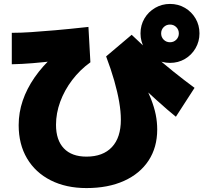

<svg xmlns="http://www.w3.org/2000/svg" viewBox="-20 -875 1040 977"><path d="M420 82Q316 82 238 42.5Q160 3 117.5 -69Q75 -141 75 -238Q75 -302 95.5 -362.5Q116 -423 156 -481Q196 -539 256 -593L276 -567Q200 -558 146 -553.5Q92 -549 40 -548V-708Q86 -708 138 -711.5Q190 -715 260 -721Q330 -727 430 -738L440 -558Q387 -520 347.5 -468Q308 -416 286.5 -357.5Q265 -299 265 -240Q265 -162 305 -120Q345 -78 420 -78Q504 -78 549.5 -126.5Q595 -175 595 -266Q595 -307 586.5 -356.5Q578 -406 561.5 -464Q545 -522 520 -588L650 -698Q699 -651 752.5 -603.5Q806 -556 861.5 -511.5Q917 -467 970 -428L875 -281Q854 -298 830 -318.5Q806 -339 773 -369Q740 -399 690 -445L703 -470Q731 -416 748 -372.5Q765 -329 772.5 -291.5Q780 -254 780 -216Q780 -125 736 -58Q692 9 611 45.5Q530 82 420 82ZM845 -555Q804 -555 769.5 -575Q735 -595 715 -629.5Q695 -664 695 -705Q695 -747 715 -781Q735 -815 769.5 -835Q804 -855 845 -855Q887 -855 921 -835Q955 -815 975 -781Q995 -747 995 -705Q995 -664 975 -629.5Q955 -595 921 -575Q887 -555 845 -555ZM845 -660Q864 -660 877 -673Q890 -686 890 -705Q890 -724 877 -737Q864 -750 845 -750Q826 -750 813 -737Q800 -724 800 -705Q800 -686 813 -673Q826 -660 845 -660Z"/></svg>

Font: M PLUS 2 Black
Style: Regular
Weight: 900
Designer: Coji Morishita
Foundry: UNDERFOREST DESIGN
Version: Version 1.001